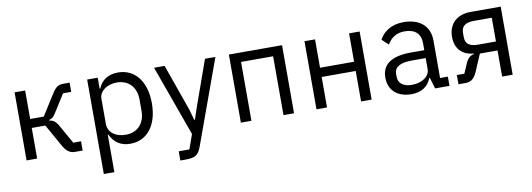

<svg xmlns="http://www.w3.org/2000/svg" viewBox="-57 -880 3968 1433"><g transform="rotate(-10 1927.0 -164.0)"><path d="M85 -516V0H165V-232H268L363 -63C390 -15 418 0 452 0H510V-70H451L372 -210C350 -250 331 -260 303 -264V-268C329 -276 338 -284 359 -318L440 -446H502V-516H455C419 -516 398 -506 368 -458L268 -300H165V-516Z M635 -516V200H715V-84H719C750 -20 799 12 870 12C999 12 1080 -93 1080 -258C1080 -423 999 -528 870 -528C799 -528 746 -497 719 -432H715V-516ZM848 -60C775 -60 715 -98 715 -165V-357C715 -414 775 -456 848 -456C938 -456 994 -394 994 -302V-214C994 -122 938 -60 848 -60Z M1528 -516 1403 -165 1375 -81H1370L1346 -165L1222 -516H1142L1335 20L1296 130H1215V200H1256C1332 200 1353 182 1376 120L1607 -516Z M1709 -516V0H1789V-446H2032V0H2112V-516Z M2282 -516V0H2362V-231H2620V0H2700V-516H2620V-301H2362V-516Z M3181 0H3290V-70H3231V-354C3231 -463 3157 -528 3033 -528C2940 -528 2878 -482 2850 -427L2898 -382C2926 -429 2967 -459 3029 -459C3111 -459 3151 -419 3151 -346V-295H3049C2899 -295 2829 -241 2829 -144C2829 -48 2893 12 3002 12C3074 12 3129 -21 3151 -84H3156ZM3015 -56C2953 -56 2913 -85 2913 -136V-157C2913 -207 2954 -235 3045 -235H3151V-150C3151 -97 3094 -56 3015 -56Z M3358 -70V0H3413C3449 0 3478 -16 3501 -71L3555 -198H3689V0H3769V-516H3541C3436 -516 3372 -454 3372 -356C3372 -269 3421 -214 3511 -206V-202C3485 -198 3463 -181 3448 -146L3415 -70ZM3689 -266H3553C3493 -266 3458 -286 3458 -339V-372C3458 -425 3493 -446 3553 -446H3689Z"/></g></svg>

Font: Braiins Sans
Style: Regular
Weight: 400
Designer: Mike Abbink, Paul van der Laan, Pieter van Rosmalen, Jiri Chlebus, Lubos Buracinsky
Foundry: Bold Monday, Sudetype
Version: Version 1.000;hotconv 1.0.109;makeotfexe 2.5.65596